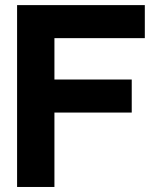

<svg xmlns="http://www.w3.org/2000/svg" viewBox="-20 -743 633 763"><path d="M196.3 -97V-295.7H503.5V-427H196.3V-591.4H555.5V-722.7H47.9V0H196.3Z"/></svg>

Font: Giphurs SC
Style: Regular
Weight: 400
Version: Version 0.920